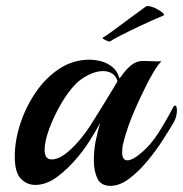

<svg xmlns="http://www.w3.org/2000/svg" viewBox="-20 -598 595 624"><path d="M339 6Q308 6 296.5 -18Q285 -42 285 -77Q285 -109 291 -140Q294 -154 297.5 -168.5Q301 -183 306 -199Q289 -168 270.5 -139Q252 -110 233 -88Q201 -49 165.5 -23Q130 3 95 3Q67 3 47.5 -17.5Q28 -38 28 -89Q28 -141 46 -196Q64 -251 96.5 -298.5Q129 -346 173.5 -375Q218 -404 271 -404Q288 -404 308 -399Q328 -394 345 -380.5Q362 -367 368 -343Q369 -345 370.5 -346Q372 -347 373 -348Q387 -370 405 -385Q423 -400 445 -400Q456 -400 476 -399Q496 -398 505 -399Q500 -395 491.5 -383Q483 -371 476 -358.5Q469 -346 465 -339Q438 -287 416 -236Q394 -185 382 -138Q379 -128 378 -119.5Q377 -111 377 -103Q377 -77 394 -77Q410 -77 434 -97Q469 -125 495.5 -167Q522 -209 542 -248Q546 -255 549 -255Q555 -255 555 -238Q555 -230 552.5 -220Q550 -210 545 -201Q531 -177 508.5 -142Q486 -107 458 -73.5Q430 -40 399.5 -17Q369 6 339 6ZM140 -81Q143 -80 149 -80Q168 -80 190 -96Q212 -112 234 -137.5Q256 -163 273 -189Q317 -259 338 -294Q359 -329 362 -334Q357 -351 344.5 -359Q332 -367 315 -367Q293 -367 268.5 -355Q244 -343 227 -326Q201 -300 177.5 -259Q154 -218 139.5 -178Q125 -138 125 -111Q125 -86 140 -81ZM337 -463H336Q332 -463 322 -468Q312 -473 313 -475Q321 -479 345 -496.5Q369 -514 399 -536.5Q429 -559 453 -576Q458 -580 469.5 -577Q481 -574 492.5 -567.5Q504 -561 510 -555Q516 -549 510 -547Q474 -532 437 -514.5Q400 -497 372.5 -483Q345 -469 337 -463Z"/></svg>

Font: Playball
Style: Regular
Weight: 400
Designer: Robert E. Leuschke
Foundry: Robert E. Leuschke
Version: Version 1.010